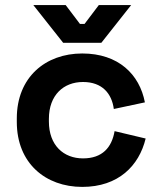

<svg xmlns="http://www.w3.org/2000/svg" viewBox="-20 -720 626 754"><path d="M303 14C445 14 526 -69 552 -176L430 -205C419 -141 382 -98 306 -98C230 -98 172 -149 172 -243V-253C172 -347 230 -398 306 -398C382 -398 419 -352 427 -292L549 -318C528 -428 445 -510 303 -510C159 -510 46 -417 46 -255V-241C46 -79 159 14 303 14ZM111 -700 228 -552H378L495 -700H368L312 -626H294L238 -700Z"/></svg>

Font: Meta Space
Style: Bold
Weight: 700
Designer: Meta Pool / Florian Karsten
Foundry: Meta Pool / Florian Karsten
Version: Version 2.000;Glyphs 3.1.1 (3137)